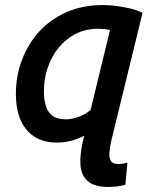

<svg xmlns="http://www.w3.org/2000/svg" viewBox="-20 -554 600 761"><path d="M409 187Q355 187 328.5 164.5Q302 142 299 100.5Q296 59 309 4L314 -16Q290 -4 263.5 3.5Q237 11 206 11Q152 11 116 -12.5Q80 -36 61.5 -78.5Q43 -121 43 -182Q43 -253 67 -316.5Q91 -380 135.5 -429Q180 -478 244 -506Q308 -534 389 -534Q412 -534 440 -530.5Q468 -527 495.5 -520.5Q523 -514 545 -503L420 8Q415 33 413.5 53Q412 73 420 84.5Q428 96 448 96Q456 96 466.5 94.5Q477 93 485 91L477 178Q462 183 444.5 185Q427 187 409 187ZM241 -81Q266 -81 292 -91Q318 -101 339 -118L416 -435Q403 -438 391.5 -439Q380 -440 369 -440Q320 -440 280.5 -420Q241 -400 212.5 -365Q184 -330 169 -285.5Q154 -241 154 -192Q154 -159 162 -133.5Q170 -108 189 -94.5Q208 -81 241 -81Z"/></svg>

Font: Ubuntu Sans Mono Medium
Style: Italic
Weight: 500
Italic angle: -13.5°
Monospace: yes
Designer: Dalton Maag Ltd
Foundry: Dalton Maag Ltd
Version: Version 1.006